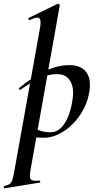

<svg xmlns="http://www.w3.org/2000/svg" viewBox="-92 -746 523 1041"><path d="M-67 275Q-70 276 -71.5 270Q-73 264 -69 263Q-49 258 -39.5 251.5Q-30 245 -25 229.5Q-20 214 -15 185L124 -589Q133 -637 121.5 -647Q110 -657 69 -637Q65 -636 62.5 -642Q60 -648 64 -649L220 -725Q225 -727 229 -723Q233 -719 232 -717L73 178Q66 217 75.5 227Q85 237 120 233Q124 233 126 238Q128 243 123 244ZM145 1Q120 1 95.5 -2Q71 -5 57 -8L67 -70Q88 -54 115 -41.5Q142 -29 182 -29Q216 -29 240.5 -54.5Q265 -80 281 -123Q297 -166 303 -220Q307 -252 300 -280Q293 -308 273 -326Q253 -344 216 -344Q172 -344 125 -322.5Q78 -301 20 -260Q16 -256 12.5 -261Q9 -266 13 -270Q77 -323 147.5 -358Q218 -393 285 -393Q345 -393 374 -357Q403 -321 393 -253Q386 -202 362 -156Q338 -110 303 -74.5Q268 -39 227 -19Q186 1 145 1Z"/></svg>

Font: Cormorant Light
Style: Italic
Weight: 300
Italic angle: -10°
Designer: Christian Thalmann (Catharsis Fonts)
Foundry: Catharsis Fonts
Version: Version 4.000